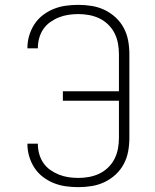

<svg xmlns="http://www.w3.org/2000/svg" viewBox="-20 -763 640 791"><path d="M303 8Q277 8 251.5 4.5Q226 1 202 -8.5Q178 -18 157 -34Q136 -50 122 -71.5Q108 -93 100.5 -118Q93 -143 93 -169Q93 -169 93 -170Q93 -171 93 -171H136Q136 -171 136 -170.5Q136 -170 136 -169Q136 -149 141.5 -129Q147 -109 158.5 -92Q170 -75 187 -63Q204 -51 223 -43.5Q242 -36 262 -33Q282 -30 303 -30Q325 -30 347 -34Q369 -38 389 -47.5Q409 -57 425.5 -73Q442 -89 452 -109Q462 -129 466 -151Q470 -173 470 -195V-348H239V-387H470V-540Q470 -562 466 -584Q462 -606 452 -626Q442 -646 425.5 -662Q409 -678 389 -687.5Q369 -697 347 -701Q325 -705 303 -705Q282 -705 262 -702Q242 -699 223 -691.5Q204 -684 187 -672Q170 -660 158.5 -643Q147 -626 141.5 -606Q136 -586 136 -566Q136 -565 136 -564.5Q136 -564 136 -564H93Q93 -564 93 -565Q93 -566 93 -566Q93 -592 100.5 -617Q108 -642 122 -663.5Q136 -685 157 -701Q178 -717 202 -726.5Q226 -736 251.5 -739.5Q277 -743 303 -743Q330 -743 358 -738.5Q386 -734 411 -722Q436 -710 456.5 -691Q477 -672 490 -647.5Q503 -623 508 -595.5Q513 -568 513 -540V-195Q513 -167 508 -139.5Q503 -112 490 -87.5Q477 -63 456.5 -44Q436 -25 411 -13Q386 -1 358 3.5Q330 8 303 8Z"/></svg>

Font: Zed Sans Extralight Extended
Style: Regular
Weight: 200
Width: 7
Designer: Belleve Invis
Foundry: Belleve Invis
Version: Version 1.0.0; ttfautohint (v1.8.4)